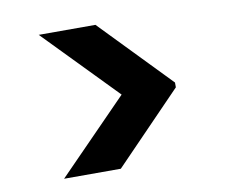

<svg xmlns="http://www.w3.org/2000/svg" viewBox="-58 -566 697 590"><g transform="rotate(-10 291.0 -271.5)"><path d="M97 -47 316 -271 97 -496H274L484 -279V-264L274 -47Z"/></g></svg>

Font: DM Sans 28pt ExtraBold
Style: Regular
Weight: 800
Version: Version 4.004;gftools[0.9.30]